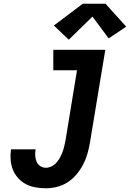

<svg xmlns="http://www.w3.org/2000/svg" viewBox="-20 -1002 697 1030"><path d="M226 8Q198 8 170 3Q142 -2 118.5 -14.5Q95 -27 77 -47Q59 -67 49 -92Q39 -117 37 -145.5Q35 -174 39 -201H171Q168 -185 169 -167.5Q170 -150 176 -135.5Q182 -121 195.5 -111.5Q209 -102 226 -102Q242 -102 257.5 -110Q273 -118 284 -131Q295 -144 303 -159Q311 -174 316.5 -189.5Q322 -205 325.5 -221Q329 -237 332 -252L393 -625H266V-735H545L462 -234Q457 -205 448.5 -175.5Q440 -146 425.5 -118.5Q411 -91 390 -66Q369 -41 342.5 -24Q316 -7 286 0.5Q256 8 226 8ZM349 -789 269 -865 424 -982H546L657 -859L563 -796L476 -913Z"/></svg>

Font: Iosevka Curly Slab XBdExObl
Style: Regular
Weight: 800
Width: 7
Italic angle: -9°
Monospace: yes
Designer: Belleve Invis
Foundry: Belleve Invis
Version: Version 11.1.0; ttfautohint (v1.8.3)